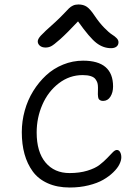

<svg xmlns="http://www.w3.org/2000/svg" viewBox="-20 -939 630 864"><path d="M185.1 -725.1Q168.9 -725.1 159.4 -733.2Q149.9 -741.2 149.9 -752.9Q149.9 -763.2 163.3 -778.3Q176.8 -793.5 229 -839.8Q247.1 -856.4 265.1 -875.2Q283.2 -894 290.3 -901.4Q297.4 -908.7 308.1 -913.8Q318.8 -918.9 333 -918.9Q355.5 -918.9 370.8 -908.4Q386.2 -897.9 405.8 -868.2Q426.8 -836.9 448.7 -814.5Q470.7 -792 483.6 -783.9Q496.6 -775.9 504.9 -767.3Q513.2 -758.8 513.2 -749Q513.2 -736.3 504.2 -729.2Q495.1 -722.2 480 -722.2Q444.8 -722.2 414.3 -745.4Q383.8 -768.6 331.1 -842.8Q281.2 -789.6 251 -762.7Q220.7 -735.8 209.2 -730.5Q197.8 -725.1 185.1 -725.1ZM293.9 -95.2Q237.3 -95.2 194.8 -114.3Q152.3 -133.3 127.4 -167.5Q102.5 -201.7 90.3 -245.8Q78.1 -290 78.1 -344.2Q78.1 -393.6 91.3 -441.2Q104.5 -488.8 129.4 -529.1Q154.3 -569.3 187.5 -600.1Q220.7 -630.9 263.9 -648.4Q307.1 -666 354 -666Q488.8 -666 488.8 -549.8Q488.8 -522.9 476.8 -503.9Q464.8 -484.9 443.8 -484.9Q436.5 -484.9 431.9 -487.3Q427.2 -489.7 424.8 -492.9Q422.4 -496.1 421.4 -503.2Q420.4 -510.3 420.4 -514.9Q420.4 -519.5 420.7 -529.5Q420.9 -539.6 420.9 -544.9Q420.9 -557.1 418.5 -565.7Q416 -574.2 409.4 -583Q402.8 -591.8 388.4 -596.4Q374 -601.1 352.1 -601.1Q292.5 -601.1 244.4 -564Q196.3 -526.9 170.7 -468Q145 -409.2 145 -342.8Q145 -255.4 184.8 -207.8Q224.6 -160.2 293 -160.2Q337.9 -160.2 373 -170.9Q408.2 -181.6 428 -197Q447.8 -212.4 462.2 -227.5Q476.6 -242.7 487.1 -253.4Q497.6 -264.2 505.9 -264.2Q515.1 -264.2 520.5 -254.6Q525.9 -245.1 525.9 -231Q525.9 -216.8 517.3 -199.5Q508.8 -182.1 489.7 -163.6Q470.7 -145 444.3 -129.9Q418 -114.7 378.7 -105Q339.4 -95.2 293.9 -95.2Z"/></svg>

Font: Shantell Sans Irregular Bouncy
Style: Regular
Weight: 300
Designer: Stephen Nixon, Anya Danilova, Shantell Martin
Foundry: Arrow Type
Version: Version 1.006;[9816181b4]